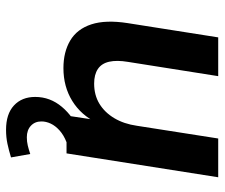

<svg xmlns="http://www.w3.org/2000/svg" viewBox="-72 -456 724 619"><g transform="rotate(90 289.5 -147.0)"><path d="M200 10Q148 10 111 -12Q74 -34 59 -80Q44 -126 55 -197L101 -489H226L180 -198Q174 -162 179.5 -137.5Q185 -113 203 -101Q221 -89 250 -89Q287 -89 315 -106Q343 -123 361.5 -154Q380 -185 386 -227L427 -489H552L475 0H353L368 -99H377Q352 -47 306 -18.5Q260 10 200 10ZM399 195Q348 195 320.5 169.5Q293 144 293 101Q293 53 325 15Q357 -23 406 -42L439 0Q416 9 401 22.5Q386 36 379 51Q372 66 372 81Q372 102 386 115Q400 128 423 128Q437 128 449.5 125Q462 122 477 117L488 179Q465 186 444 190.5Q423 195 399 195Z"/></g></svg>

Font: Nunito Sans 12pt ExtraLight 12pt
Style: Bold Italic
Weight: 700
Italic angle: -9°
Version: Version 3.101;gftools[0.9.27]